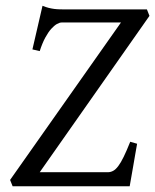

<svg xmlns="http://www.w3.org/2000/svg" viewBox="-20 -648 540 668"><path d="M118.2 -48.8H355Q364.7 -48.8 373.5 -53.5Q382.3 -58.1 391.4 -70.1Q400.4 -82 410.4 -102.5Q420.4 -123 433.1 -154.8L457 -147.9Q454.1 -131.8 450.7 -112.1Q447.3 -92.3 443.8 -72Q440.4 -51.8 437 -33Q433.6 -14.2 431.2 0H23.9L15.1 -22L400.9 -569.8H194.8Q187.5 -569.8 178 -564.5Q168.5 -559.1 158 -547.4Q147.5 -535.6 137.2 -516.6Q127 -497.6 118.2 -470.2L92.8 -476.1L127.9 -627.9Q139.6 -623 149.4 -620.6Q159.2 -618.2 168.9 -616.9Q178.7 -615.7 189 -615.5Q199.2 -615.2 211.9 -615.2H491.2L500 -592.8Z"/></svg>

Font: GentiumAlt
Style: Italic
Weight: 400
Italic angle: -7°
Designer: J. Victor Gaultney
Version: Version 1.02; 2005; OFL release